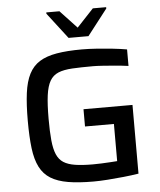

<svg xmlns="http://www.w3.org/2000/svg" viewBox="-60 -960 849 1019"><g transform="rotate(-5 364.5 -450.0)"><path d="M397 8Q317 8 261.5 -1.5Q206 -11 169.5 -33.5Q133 -56 112.5 -96Q92 -136 84.5 -197Q77 -258 77 -344Q77 -430 85 -491Q93 -552 113.5 -592Q134 -632 170 -654.5Q206 -677 261.5 -686.5Q317 -696 396 -696Q432 -696 474.5 -693Q517 -690 559 -685.5Q601 -681 635 -675V-587Q598 -592 562 -595Q526 -598 496.5 -600Q467 -602 447 -602Q382 -602 336.5 -599.5Q291 -597 262 -585Q233 -573 217 -545.5Q201 -518 194.5 -469.5Q188 -421 188 -344Q188 -276 192.5 -229.5Q197 -183 209.5 -154Q222 -125 245.5 -110Q269 -95 307 -89Q345 -83 401 -83Q422 -83 447 -84Q472 -85 494.5 -86.5Q517 -88 531 -89V-287H377V-379H638V-13Q601 -7 557.5 -2.5Q514 2 472 5Q430 8 397 8ZM331 -763 225 -901V-908H295L384 -813L473 -908H544V-901L437 -763Z"/></g></svg>

Font: Saira SemiExpanded Medium
Style: Regular
Weight: 500
Width: 6
Designer: Hector Gatti with collaboration of the Omnibus-Type team
Foundry: Omnibus-Type
Version: Version 1.101